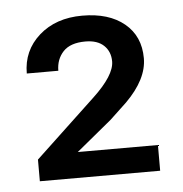

<svg xmlns="http://www.w3.org/2000/svg" viewBox="-38 -753 443 465"><g transform="rotate(-5 183.5 -520.5)"><path d="M333.5 -325.7H41V-378.4L187.5 -516.1Q240.7 -565.9 240.7 -599.6Q240.7 -623.5 225.1 -638.4Q209.5 -653.3 180.2 -653.3Q143.6 -653.3 126.2 -634.8Q108.9 -616.2 108.9 -588.4H32.2Q32.2 -644 73 -680.2Q113.8 -716.3 178.2 -716.3Q242.7 -716.3 280.3 -685.3Q317.9 -654.3 317.9 -600.6Q317.9 -549.8 265.6 -497.6L224.6 -459L138.7 -388.2H333.5Z"/></g></svg>

Font: RobotoSquareBracket
Style: Square-Bracket
Weight: 400
Version: Version 2.137; 2017